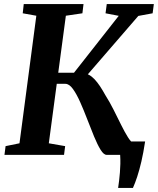

<svg xmlns="http://www.w3.org/2000/svg" viewBox="-20 -763 778 946"><path d="M562 163Q564.5 146.5 566.8 127.2Q569 108 570.8 87.2Q572.5 66.5 573 44.5Q573.5 22.5 572 0L532.5 -66H695Q686.5 -9.5 676.5 33.2Q666.5 76 656 107.8Q645.5 139.5 635 163ZM505.5 0Q491 0 475.5 -25.2Q460 -50.5 443.5 -90.5Q427 -130.5 410 -175Q393 -219.5 375.2 -259.5Q357.5 -299.5 339.2 -324.8Q321 -350 302 -350H223.5L230.5 -404.5H344.5L565 -685L500 -697.5L506 -743H738L732 -697.5L661.5 -684.5L374 -352L385.5 -401.5Q402 -402.5 416.8 -395Q431.5 -387.5 445.5 -372.8Q459.5 -358 472.8 -338Q486 -318 499.5 -293.5Q520.5 -260.5 539.8 -222Q559 -183.5 576.8 -147.8Q594.5 -112 610.2 -87Q626 -62 638 -57L683 -44.5L678 0ZM2 0 7.5 -43 76 -57 159 -685.5 92 -697.5 97 -743H391.5L386 -697.5L304.5 -685.5L220.5 -57L301 -43L295.5 0Z"/></svg>

Font: Merriweather 36pt
Style: Bold Italic
Weight: 700
Italic angle: -7.8°
Version: Version 2.101